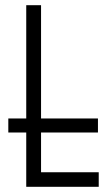

<svg xmlns="http://www.w3.org/2000/svg" viewBox="-20 -720 424 739"><path d="M360 -57V-1H81V-210H12V-264H81V-700H138V-264H357V-210H138V-57H360Z"/></svg>

Font: Marvel
Style: Regular
Weight: 400
Designer: Carolina Trebol
Foundry: Carolina Trebol
Version: Version 1.001